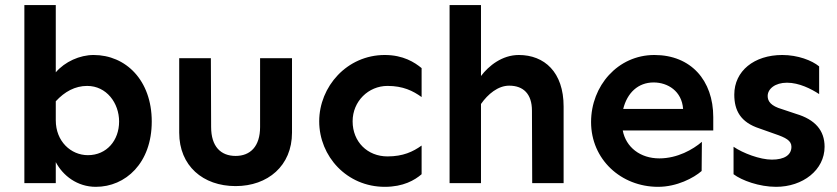

<svg xmlns="http://www.w3.org/2000/svg" viewBox="-20 -723 3305 758"><path d="M324.2 -383.8C400.4 -383.8 450.2 -316.4 450.2 -243.2C450.2 -168.9 401.4 -110.4 327.1 -110.4C259.8 -110.4 200.2 -165 200.2 -248V-323.2C235.4 -361.3 276.4 -383.8 324.2 -383.8ZM349.6 -505.9C294.9 -505.9 236.3 -479.5 200.2 -437.5V-703.1H76.2V0H200.2V-83C228.5 -29.3 285.2 14.6 358.4 14.6C475.6 14.6 579.1 -79.1 579.1 -243.2C579.1 -406.2 476.6 -505.9 349.6 -505.9Z M1006.8 -493.2V-221.7C1006.8 -144.5 967.8 -107.4 910.2 -107.4C851.6 -107.4 813.5 -144.5 813.5 -221.7L812.5 -493.2H687.5V-199.2C687.5 -68.4 781.2 11.7 910.2 11.7C1037.1 11.7 1132.8 -68.4 1132.8 -199.2V-493.2Z M1499 -505.9C1349.6 -505.9 1240.2 -380.9 1240.2 -244.1C1240.2 -105.5 1349.6 14.6 1499 14.6C1572.3 14.6 1617.2 -11.7 1644.5 -35.2V-148.4C1610.4 -124 1571.3 -105.5 1509.8 -105.5C1430.7 -105.5 1372.1 -163.1 1372.1 -244.1C1372.1 -323.2 1434.6 -383.8 1509.8 -383.8C1571.3 -383.8 1610.4 -364.3 1644.5 -339.8V-454.1C1617.2 -476.6 1572.3 -505.9 1499 -505.9Z M2028.3 -505.9C1961.9 -505.9 1909.2 -462.9 1878.9 -422.9V-703.1H1754.9V0H1878.9V-312.5C1906.2 -351.6 1946.3 -384.8 1990.2 -384.8C2045.9 -384.8 2080.1 -352.5 2080.1 -286.1L2081.1 0H2205.1V-302.7C2205.1 -438.5 2128.9 -505.9 2028.3 -505.9Z M2560.5 -397.5C2616.2 -397.5 2671.9 -363.3 2676.8 -293H2440.4C2456.1 -356.4 2499 -397.5 2560.5 -397.5ZM2563.5 -505.9C2418.9 -505.9 2313.5 -383.8 2313.5 -241.2C2313.5 -93.8 2431.6 14.6 2578.1 14.6C2652.3 14.6 2718.8 -20.5 2750 -47.9L2751 -163.1C2715.8 -132.8 2654.3 -97.7 2583 -97.7C2507.8 -97.7 2451.2 -141.6 2438.5 -208H2795.9V-260.7C2795.9 -405.3 2708 -505.9 2563.5 -505.9Z M3068.4 -505.9C2957 -505.9 2878.9 -442.4 2878.9 -349.6C2878.9 -287.1 2903.3 -240.2 2978.5 -215.8L3039.1 -194.3C3082 -179.7 3104.5 -168 3104.5 -143.6C3104.5 -111.3 3077.1 -92.8 3027.3 -92.8C2980.5 -92.8 2913.1 -118.2 2876 -143.6V-35.2C2908.2 -10.7 2977.5 14.6 3043.9 14.6C3149.4 14.6 3235.4 -51.8 3235.4 -143.6C3235.4 -208 3198.2 -251 3123 -273.4L3067.4 -292C3023.4 -304.7 3010.7 -323.2 3010.7 -343.8C3010.7 -372.1 3040 -396.5 3086.9 -396.5C3134.8 -396.5 3182.6 -372.1 3213.9 -351.6V-460.9C3185.5 -484.4 3129.9 -505.9 3068.4 -505.9Z"/></svg>

Font: Sen-gleads
Style: Bold
Weight: 700
Designer: Kosal Sen, Philatype
Foundry: Philatype
Version: Version 1.004; ttfautohint (v1.8.3)